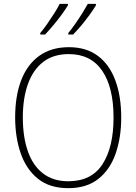

<svg xmlns="http://www.w3.org/2000/svg" viewBox="-20 -971 711 1001"><path d="M612 -358Q612 -254 583 -170.5Q554 -87 493 -38.5Q432 10 336 10Q239 10 178 -39Q117 -88 88 -171.5Q59 -255 59 -359Q59 -472 91 -554Q123 -636 185.5 -680.5Q248 -725 339 -725Q430 -725 490.5 -679.5Q551 -634 581.5 -551.5Q612 -469 612 -358ZM99 -359Q99 -258 125 -183Q151 -108 204 -67Q257 -26 336 -26Q457 -26 514.5 -115Q572 -204 572 -358Q572 -516 512.5 -602.5Q453 -689 339 -689Q258 -689 205 -648Q152 -607 125.5 -532.5Q99 -458 99 -359ZM480 -943Q468 -923 448 -895Q428 -867 404.5 -839Q381 -811 361 -791H336V-799Q353 -819 372.5 -847Q392 -875 409.5 -903Q427 -931 438 -951H480ZM334 -943Q322 -923 302 -895.5Q282 -868 258.5 -840Q235 -812 215 -791H190V-799Q207 -819 226.5 -847Q246 -875 263.5 -902.5Q281 -930 291 -951H334Z"/></svg>

Font: Noto Sans Hebrew SemiCondensed ExtraLight
Style: Regular
Weight: 200
Width: 4
Designer: Monotype Design Team
Foundry: Monotype Imaging Inc.
Version: Version 2.004; ttfautohint (v1.8.4.7-5d5b)